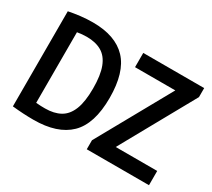

<svg xmlns="http://www.w3.org/2000/svg" viewBox="-141 -1006 1407 1272"><g transform="rotate(30 562.5 -370.0)"><path d="M223 7.5Q146 7.5 61.5 -1.5V-729Q104 -737.5 150 -743Q196 -748.5 244 -748.5Q416.5 -748.5 502.8 -657Q589 -565.5 589 -370Q589 -171 497.2 -81.8Q405.5 7.5 223 7.5ZM252.5 -96Q321 -96 367.8 -122Q414.5 -148 438.5 -208Q462.5 -268 462.5 -370Q462.5 -471 439.2 -531.5Q416 -592 370 -618.8Q324 -645.5 256 -645.5Q220 -645.5 183.5 -639V-99Q204 -97 220.8 -96.5Q237.5 -96 252.5 -96ZM627.5 0V-69L940.5 -631H632.5V-740H1098.5V-671L786 -109H1103.5V0Z"/></g></svg>

Font: Encode Sans Cnd SmBold
Style: Regular
Weight: 600
Width: 3
Designer: Multiple Designers
Foundry: Impallari Type
Version: Version 3.002; ttfautohint (v1.8.3) -l 8 -r 50 -G 200 -x 14 